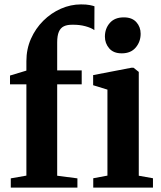

<svg xmlns="http://www.w3.org/2000/svg" viewBox="-20 -853 730 873"><path d="M29 0V-42L100 -54.5V-469.5H25.5V-509.5L100 -532V-575Q100 -630 120.8 -676.8Q141.5 -723.5 177 -758.8Q212.5 -794 257 -813.5Q301.5 -833 348.5 -833Q373 -833 387.8 -830Q402.5 -827 409.5 -824.5L409 -716Q395 -726.5 368 -733.8Q341 -741 310.5 -740.5Q286 -741 270.5 -733.5Q255 -726 247.5 -708.2Q240 -690.5 240 -660V-533H351.5V-469.5H240V-54L332 -42V0ZM404 0V-42.5L468.5 -54.5V-445.5L403.5 -465.5V-511.5L577.5 -545H587L611 -526V-54L675.5 -42.5V0ZM533 -610.5Q496 -610.5 476.5 -633.2Q457 -656 457 -686.5Q457 -723 479.2 -748.5Q501.5 -774 542.5 -774H543.5Q580.5 -774 600 -752.2Q619.5 -730.5 619.5 -699.5Q619.5 -663.5 597.2 -637Q575 -610.5 534 -610.5Z"/></svg>

Font: Merriweather 72pt
Style: Bold
Weight: 700
Version: Version 2.100